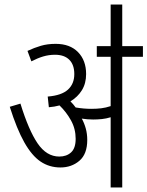

<svg xmlns="http://www.w3.org/2000/svg" viewBox="-20 -825 649 845"><path d="M364 -209Q364 -147 329.5 -117.5Q295 -88 246 -88Q197 -88 158.5 -114Q120 -140 87 -198.5Q54 -257 23 -355L70 -369Q106 -252 145.5 -194Q185 -136 241 -136Q273 -136 293 -154.5Q313 -173 313 -214Q313 -258 292.5 -295Q272 -332 242 -361Q220 -355 195 -353L190 -400Q251 -405 279 -430.5Q307 -456 307 -499Q307 -540 285 -562Q263 -584 222 -584Q195 -584 170 -576.5Q145 -569 118 -555L101 -601Q131 -615 160 -623.5Q189 -632 225 -632Q288 -632 323.5 -595.5Q359 -559 359 -499Q359 -458 340.5 -428Q322 -398 290 -379Q303 -366 313 -352Q331 -349 348 -347.5Q365 -346 382 -346Q406 -346 426 -348.5Q446 -351 467 -358V-575H406V-622H609V-575H518V0H467V-309Q448 -303 428.5 -301Q409 -299 390 -299Q364 -299 340 -303Q351 -283 357.5 -259.5Q364 -236 364 -209ZM467 -615V-805H518V-615Z"/></svg>

Font: Noto Sans Devanagari UI Condensed Light
Style: Regular
Weight: 300
Width: 3
Designer: Jelle Bosma - Monotype Design Team
Foundry: Monotype Imaging Inc.
Version: Version 2.004; ttfautohint (v1.8.4.7-5d5b)